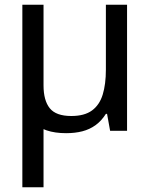

<svg xmlns="http://www.w3.org/2000/svg" viewBox="-20 -556 640 816"><path d="M75 240V-268H165V240ZM261 10Q166 10 120.5 -37.5Q75 -85 75 -179V-536H165V-193Q165 -129 191.5 -96Q218 -63 283 -63Q339 -63 371 -86.5Q403 -110 416.5 -154Q430 -198 430 -260V-536H520V0H448L435 -72H430Q411 -42 386 -24Q361 -6 330 2Q299 10 261 10Z"/></svg>

Font: Noto Sans Mono
Style: Regular
Weight: 400
Designer: Monotype Design Team
Foundry: Monotype Imaging Inc.
Version: Version 2.014